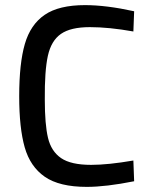

<svg xmlns="http://www.w3.org/2000/svg" viewBox="-20 -719 584 750"><path d="M55 -343Q55 -471 77 -547Q99 -623 154.5 -661Q210 -699 312 -699Q395 -699 504 -675L501 -596Q406 -613 331 -613Q256 -613 218 -586.5Q180 -560 167 -501Q154 -442 155 -330Q155 -233 167.5 -180.5Q180 -128 218.5 -101.5Q257 -75 336 -75Q402 -75 501 -92L504 -11Q394 11 319 11Q212 11 155 -28.5Q98 -68 76.5 -143.5Q55 -219 55 -343Z"/></svg>

Font: sheba-seeBold
Style: Regular
Weight: 600
Designer: Mohamed Galeb, the designers
Foundry: Kief Type Foundry
Version: Version 2.010; ttfautohint (v1.5.33-1714) -l 8 -r 50 -G 200 